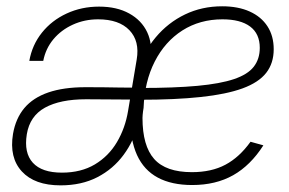

<svg xmlns="http://www.w3.org/2000/svg" viewBox="-20 -567 901 598"><path d="M168.5 10.3Q87.9 10.3 48.1 -33Q8.3 -76.2 20.5 -149.9Q28.8 -198.2 55.9 -230.5Q83 -262.7 130.6 -279.1Q178.2 -295.4 246.1 -295.4Q272.9 -295.4 298.3 -295.2Q323.7 -294.9 350.8 -294.4Q377.9 -293.9 408.2 -293.9L403.8 -256.8Q366.2 -256.8 325.7 -257.3Q285.2 -257.8 248 -257.8Q167.5 -257.8 120.1 -231.7Q72.8 -205.6 63.5 -148.9Q54.2 -90.8 82.3 -60.1Q110.4 -29.3 172.9 -29.3Q232.4 -29.3 275.4 -54.9Q318.4 -80.6 344.2 -124.3Q370.1 -168 378.9 -221.7L405.8 -381.8Q415.5 -439 383.1 -472.9Q350.6 -506.8 285.6 -506.8Q243.2 -506.8 206.8 -490.2Q170.4 -473.6 146.2 -444.6Q122.1 -415.5 114.7 -377.4H71.3Q80.1 -427.2 110.6 -465.3Q141.1 -503.4 187.5 -524.9Q233.9 -546.4 288.6 -546.4Q343.8 -546.4 382.3 -525.1Q420.9 -503.9 438.5 -466.6Q456.1 -429.2 447.8 -380.9L415 -187L412.1 -185.5Q397.9 -129.4 365.2 -85Q332.5 -40.5 283.2 -15.1Q233.9 10.3 168.5 10.3ZM578.6 9.3Q514.6 9.3 471.4 -13.9Q428.2 -37.1 406.7 -84.2Q385.3 -131.3 385.3 -203.6Q385.3 -279.3 406 -342.3Q426.8 -405.3 465.1 -450.9Q503.4 -496.6 556.2 -522Q608.9 -547.4 671.9 -547.4Q721.7 -547.4 757.6 -531.2Q793.5 -515.1 813 -485.1Q832.5 -455.1 832.5 -413.6Q832.5 -370.1 809.1 -340.1Q785.6 -310.1 735.4 -291.7Q685.1 -273.4 605.7 -264.9Q526.4 -256.3 415 -256.3L417.5 -293Q523.4 -293 594.7 -299.6Q666 -306.2 708.7 -320.6Q751.5 -335 770.3 -359.1Q789.1 -383.3 789.1 -418Q789.1 -461.9 759 -484.4Q729 -506.8 672.9 -506.8Q602.5 -506.8 548.1 -472.2Q493.7 -437.5 461.9 -375.2Q430.2 -313 427.2 -231Q426.3 -225.6 425.5 -220Q424.8 -214.4 424.3 -209.2Q423.8 -204.1 423.8 -199.7Q423.8 -112.8 460.2 -71.8Q496.6 -30.8 577.6 -30.8Q638.7 -30.8 682.1 -54Q725.6 -77.1 760.3 -125.5L800.3 -114.3Q760.3 -51.8 706.1 -21.2Q651.9 9.3 578.6 9.3Z"/></svg>

Font: Inter 28pt ExtraLight
Style: Italic
Weight: 250
Italic angle: -9.3988°
Designer: Rasmus Andersson
Foundry: rsms
Version: Version 4.001;git-66647c0bb